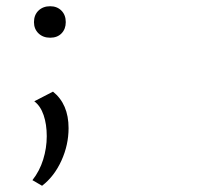

<svg xmlns="http://www.w3.org/2000/svg" viewBox="-20 -412 640 616"><path d="M89 -341Q89 -364 103.5 -378Q118 -392 141 -392Q163 -392 177 -378Q191 -364 191 -341Q191 -319 177.5 -305Q164 -291 141 -291Q118 -291 103.5 -305Q89 -319 89 -341ZM84 166Q107 137 118.5 100Q130 63 130 25Q130 -13 120 -42.5Q110 -72 90 -87L150 -118Q200 -78 200 -1Q200 53 177 103.5Q154 154 115 184Z"/></svg>

Font: Ysabeau Infant
Style: Regular
Weight: 400
Designer: Christian Thalmann (Catharsis Fonts)
Version: Version 0.003